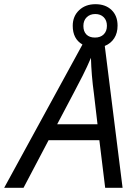

<svg xmlns="http://www.w3.org/2000/svg" viewBox="-77 -896 652 916"><path d="M270 -772.9Q270 -818.4 300.3 -847.2Q330.6 -876 378.4 -876Q426.3 -876 455.1 -848.4Q483.9 -820.8 483.9 -773.9Q483.9 -738.3 467.8 -713.4Q451.7 -688.5 422.9 -676.8L507.8 0H424.8L397 -227.1H154.8L35.2 0H-57.1L316.4 -683.6Q270 -710.4 270 -772.9ZM433.1 -772.9Q433.1 -798.8 417.7 -814Q402.3 -829.1 377.4 -829.1Q352.5 -829.1 336.7 -813.7Q320.8 -798.3 320.8 -772.2Q320.8 -746.1 335.2 -731.4Q349.6 -716.8 376 -716.8Q402.3 -716.8 417.7 -731.9Q433.1 -747.1 433.1 -772.9ZM388.2 -303.2 371.1 -449.2Q358.9 -538.6 356.9 -620.1Q339.4 -578.6 317.6 -535.4Q295.9 -492.2 195.8 -303.2Z"/></svg>

Font: Open Sans Hebrew
Style: Italic
Weight: 400
Italic angle: -12°
Foundry: Ascender Corporation, Yanek Iontef
Version: Version 2.001;PS 002.001;hotconv 1.0.70;makeotf.lib2.5.58329